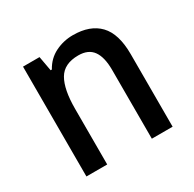

<svg xmlns="http://www.w3.org/2000/svg" viewBox="-126 -682 824 816"><g transform="rotate(-30 285.5 -274.5)"><path d="M326 -549Q410 -549 454.5 -502.5Q499 -456 499 -356V0H397V-338Q397 -400 374.5 -431.5Q352 -463 303 -463Q233 -463 205.5 -415.5Q178 -368 178 -273V0H76V-539H157L170 -467H176Q199 -509 239.5 -529Q280 -549 326 -549Z"/></g></svg>

Font: Noto Sans Gurmukhi UI SemiCondensed Medium
Style: Regular
Weight: 500
Width: 4
Designer: Jelle Bosma - Monotype Design Team
Foundry: Monotype Imaging Inc.
Version: Version 2.004; ttfautohint (v1.8.4.7-5d5b)